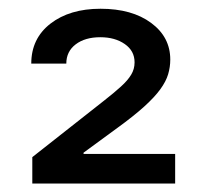

<svg xmlns="http://www.w3.org/2000/svg" viewBox="-20 -858 473 441"><path d="M54.2 -436.5V-497.1L219.2 -627Q242.2 -645 257.8 -659.2Q273.4 -673.3 281.2 -686.3Q289.1 -699.2 289.1 -714.8Q289.1 -741.2 266.6 -756.8Q244.1 -772.5 210.4 -772.5Q175.3 -772.5 153.8 -756.1Q132.3 -739.7 132.3 -711.9H51.8Q51.8 -769.5 95.9 -803.7Q140.1 -837.9 210.9 -837.9Q283.2 -837.9 327.1 -805.4Q371.1 -772.9 371.1 -721.2Q371.1 -704.1 366.2 -687.5Q361.3 -670.9 348.1 -652.8Q335 -634.8 311.3 -613.3Q287.6 -591.8 250 -564.5L171.9 -507.3V-504.4H382.3V-436.5Z"/></svg>

Font: Inter 17pt
Style: Regular
Weight: 400
Version: Version 4.001;git-66647c0bb